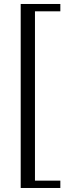

<svg xmlns="http://www.w3.org/2000/svg" viewBox="-20 -767 348 960"><path d="M83.5 172.9V-747.1H281.7V-710.4H154.8V136.2H281.7V172.9Z"/></svg>

Font: Elstob
Style: Regular
Weight: 400
Designer: Peter S. Baker
Version: Version 1.015